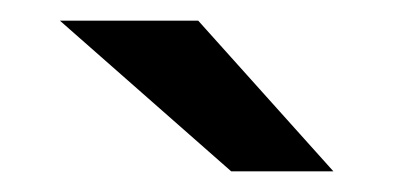

<svg xmlns="http://www.w3.org/2000/svg" viewBox="-20 -776 388 186"><path d="M204 -610 38 -756H172L303 -610Z"/></svg>

Font: Junction
Style: Bold
Weight: 700
Designer: Caroline Hadilaksono
Foundry: Caroline Hadilaksono, Tyler Finck, The League of Moveable Type
Version: Version 2.000; ttfautohint (v1.8.3)